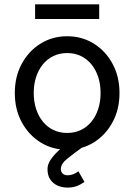

<svg xmlns="http://www.w3.org/2000/svg" viewBox="-20 -686 624 892"><path d="M136.7 -253.9Q136.7 -294.4 147.7 -328.1Q158.7 -361.8 179.2 -387Q199.7 -412.1 228.3 -425.8Q256.8 -439.5 292 -439.5Q327.1 -439.5 355.7 -425.8Q384.3 -412.1 404.8 -387Q425.3 -361.8 436.3 -328.1Q447.3 -294.4 447.3 -253.9Q447.3 -213.9 436.3 -179.9Q425.3 -146 404.8 -120.8Q384.3 -95.7 355.7 -82Q327.1 -68.4 292 -68.4Q256.8 -68.4 228.3 -82Q199.7 -95.7 179.2 -120.8Q158.7 -146 147.7 -179.9Q136.7 -213.9 136.7 -253.9ZM48.8 -253.9Q48.8 -177.7 81.1 -118.2Q113.3 -58.6 168.5 -24.4Q223.6 9.8 292 9.8Q360.8 9.8 415.8 -24.4Q470.7 -58.6 502.9 -118.2Q535.2 -177.7 535.2 -253.9Q535.2 -330.1 502.9 -389.6Q470.7 -449.2 415.8 -483.4Q360.8 -517.6 292 -517.6Q223.6 -517.6 168.5 -483.4Q113.3 -449.2 81.1 -389.6Q48.8 -330.1 48.8 -253.9ZM344.2 109.9Q332 119.1 319.3 123.8Q306.6 128.4 293.5 128.4Q280.3 128.4 271.5 120.6Q262.7 112.8 262.7 99.6Q262.7 75.2 291.7 51.8Q320.8 28.3 360.4 0L321.3 -39.1Q311 -32.7 291.5 -18.6Q272 -4.4 251 14.9Q230 34.2 215.3 55.9Q200.7 77.6 200.7 99.6Q200.7 128.9 213.6 147.9Q226.6 167 247.8 176.3Q269 185.5 293.5 185.5Q316.9 185.5 334.7 179.2Q352.5 172.9 372.6 159.2ZM143.1 -597.7H440.9V-666H143.1Z"/></svg>

Font: Giphurs SC
Style: Regular
Weight: 400
Version: Version 0.920